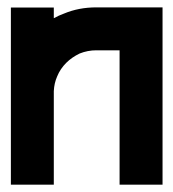

<svg xmlns="http://www.w3.org/2000/svg" viewBox="-20 -506 475 526"><path d="M425.3 -485.8V0H307.6V-368.2H243.7Q220.2 -368.2 198.2 -359.4Q176.8 -349.1 161.6 -334Q145 -317.4 136.7 -296.9Q128.4 -278.3 127.4 -256.3V0H9.8V-485.4H127.4V-456.1Q141.6 -463.9 155.3 -468.8Q195.8 -485.8 243.7 -485.8Z"/></svg>

Font: Sangha Kali
Style: Regular
Weight: 400
Designer: Seslavinskaya Anna
Foundry: Popkern
Version: Version 2.000;PS 002.000;hotconv 1.0.88;makeotf.lib2.5.64775